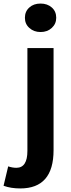

<svg xmlns="http://www.w3.org/2000/svg" viewBox="-74 -830 399 1079"><path d="M-54 214 -28 105Q-4 113 18 113Q80 113 80 18V-560H227V14Q227 229 40 229Q-13 229 -54 214ZM91 -673Q66 -695 66 -730Q66 -766 91 -788Q115 -810 154 -810Q192 -810 217 -788Q242 -766 242 -730Q242 -696 217 -673Q192 -650 154 -650Q116 -650 91 -673Z"/></svg>

Font: `nÑOS-|
Style: Bold
Weight: 700
Designer: Ryoko NISHIZUKA ¬âXZm¬º[P (kana & ideographs); Paul D. Hunt (Latin, Greek & Cyrillic); Wenlong ZHANG _ e¬á¬ü¬ô (bopomof
Foundry: Adobe Systems Incorporated
Version: Version 1.00 June 24, 2014, initial release